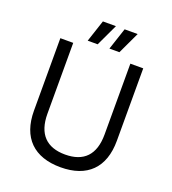

<svg xmlns="http://www.w3.org/2000/svg" viewBox="-156 -995 1007 1121"><g transform="rotate(20 347.5 -434.5)"><path d="M307 -741 371 -877H290L245 -741ZM442 -741 506 -877H425L380 -741ZM348 8C513 8 605 -82 605 -250V-700H525V-260C525 -133 463 -71 348 -71C233 -71 170 -133 170 -260V-700H90V-250C90 -82 183 8 348 8Z"/></g></svg>

Font: Fixel Text Regular
Style: Regular
Weight: 400
Width: 4
Designer: AlfaBravo + MacPaw
Foundry: Kyrylo Tkachov, Marchela Mozhyna, Serhii Makarenko, Maria Weinstein, Zakhar Kryvoshyya
Version: Version 1.211